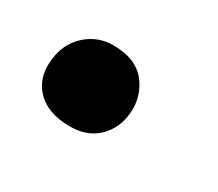

<svg xmlns="http://www.w3.org/2000/svg" viewBox="-49 -238 384 338"><g transform="rotate(30 143.5 -69.0)"><path d="M109.9 12.2Q63 12.2 39.8 -14.2Q16.6 -40.5 24.9 -83Q30.8 -112.8 53.2 -131.3Q75.7 -149.9 105 -149.9Q153.8 -149.9 175 -119.6Q196.3 -89.4 189 -50.8Q183.6 -23.4 163.1 -5.6Q142.6 12.2 109.9 12.2Z"/></g></svg>

Font: Shantell Sans Irregular
Style: Italic
Weight: 500
Italic angle: -11.31°
Designer: Stephen Nixon, Anya Danilova, Shantell Martin
Foundry: Arrow Type
Version: Version 1.006;[9816181b4]